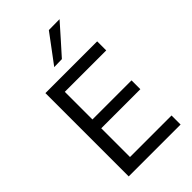

<svg xmlns="http://www.w3.org/2000/svg" viewBox="-284 -1065 1162 1162"><g transform="rotate(-45 297.0 -484.5)"><path d="M92.5 0V-713H535.5V-635.5H181V-399H515.5V-323.5H181V-77.5H536.5V0ZM241.5 -786.5Q275.5 -832 309.5 -877.5Q343.5 -922.5 377 -968L469.5 -969Q428.5 -922.5 388.5 -877.5Q348.5 -832.5 308.5 -788Z"/></g></svg>

Font: Heraclito
Style: Regular
Weight: 400
Designer: Kostas Bartsokas (font) & Cristiano Sobral (main changes)
Foundry: Kostas Bartsokas (font) & Cristiano Sobral (main changes)
Version: Version 1.00;July 8, 2020;FontCreator 13.0.0.2655 64-bit